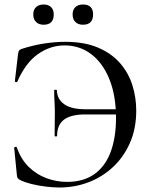

<svg xmlns="http://www.w3.org/2000/svg" viewBox="-20 -822 675 854"><path d="M244 12Q217 12 184 8Q151 4 120.5 -3.5Q90 -11 70 -21Q61 -26 58.5 -30Q56 -34 55 -44L43 -165Q43 -167 48.5 -168.5Q54 -170 55 -166Q73 -114 107.5 -80Q142 -46 186.5 -29.5Q231 -13 278 -13Q352 -13 400.5 -48Q449 -83 472.5 -147Q496 -211 496 -297Q496 -396 467 -468.5Q438 -541 386.5 -580.5Q335 -620 267 -620Q204 -620 149 -581.5Q94 -543 57 -459Q56 -456 51 -457Q46 -458 46 -460L60 -580Q62 -592 64 -596Q66 -600 75 -604Q127 -621 176.5 -628.5Q226 -636 269 -636Q356 -636 416.5 -610Q477 -584 514.5 -540.5Q552 -497 569 -442.5Q586 -388 586 -330Q586 -250 558 -186.5Q530 -123 482 -78.5Q434 -34 373 -11Q312 12 244 12ZM223 -218Q223 -256 223.5 -276.5Q224 -297 224 -319Q224 -345 222.5 -368.5Q221 -392 221 -420Q221 -423 227 -423Q233 -423 233 -420Q234 -381 265.5 -358.5Q297 -336 361 -336H551V-313H359Q296 -313 265 -290Q234 -267 234 -218Q234 -215 228.5 -215Q223 -215 223 -218ZM174 -712Q153 -712 140.5 -724Q128 -736 128 -758Q128 -779 140.5 -790.5Q153 -802 174 -802Q195 -802 207 -790.5Q219 -779 219 -758Q219 -712 174 -712ZM349 -712Q328 -712 315.5 -724Q303 -736 303 -758Q303 -779 315.5 -790.5Q328 -802 349 -802Q394 -802 394 -758Q394 -712 349 -712Z"/></svg>

Font: Cormorant Medium
Style: Regular
Weight: 500
Designer: Christian Thalmann (Catharsis Fonts)
Foundry: Catharsis Fonts
Version: Version 4.000